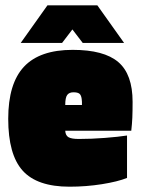

<svg xmlns="http://www.w3.org/2000/svg" viewBox="-20 -692 532 724"><path d="M459 -181V-21Q424 -7 364.5 2.5Q305 12 242 12Q120 12 65.5 -48.5Q11 -109 11 -244Q11 -377 70.5 -440.5Q130 -504 254 -504Q372 -504 426 -458Q480 -412 480 -308Q480 -272 479 -248.5Q478 -225 475 -199H226Q227 -181 238.5 -174.5Q250 -168 277 -168Q325 -168 376 -172Q427 -176 459 -181ZM288 -319Q286 -334 279 -339Q272 -344 257 -344Q241 -344 233.5 -334Q226 -324 226 -296H289Q289 -303 289 -308Q289 -313 288 -319ZM448 -530H292L253 -581L214 -530H58L159 -672H347Z"/></svg>

Font: Blinker Black
Style: Regular
Weight: 900
Designer: Juergen Huber
Foundry: supertype
Version: Version 1.017;hotconv 1.0.117;makeotfexe 2.5.65602